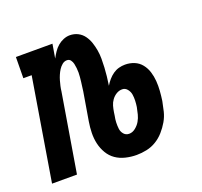

<svg xmlns="http://www.w3.org/2000/svg" viewBox="-99 -640 798 760"><g transform="rotate(-20 300.0 -260.0)"><path d="M354 8Q331 8 308 2.5Q285 -3 267 -15.5Q249 -28 237.5 -47.5Q226 -67 221 -89Q216 -111 216.5 -134.5Q217 -158 221 -182L241 -301Q242 -311 243.5 -320.5Q245 -330 246 -339.5Q247 -349 248 -358.5Q249 -368 249 -377.5Q249 -387 248 -396.5Q247 -406 245 -415Q243 -424 237.5 -431.5Q232 -439 222 -439Q211 -439 202 -431.5Q193 -424 187 -414.5Q181 -405 176.5 -394.5Q172 -384 169 -373.5Q166 -363 163.5 -352Q161 -341 160 -331L105 0H0L71 -431H36L37 -520H191L181 -461Q188 -474 196 -486Q204 -498 215 -507.5Q226 -517 239.5 -522.5Q253 -528 266 -528Q285 -528 300.5 -520Q316 -512 326 -498Q336 -484 341.5 -467.5Q347 -451 350 -433.5Q353 -416 353 -397.5Q353 -379 352 -361Q351 -343 349 -324.5Q347 -306 344 -287Q351 -299 360.5 -310Q370 -321 381.5 -329Q393 -337 406 -340.5Q419 -344 432 -344Q453 -344 471 -336.5Q489 -329 501 -314Q513 -299 519 -280Q525 -261 526.5 -240.5Q528 -220 526.5 -199.5Q525 -179 522 -158Q518 -137 513 -116.5Q508 -96 497 -77Q486 -58 471 -41Q456 -24 437 -12.5Q418 -1 396.5 3.5Q375 8 354 8ZM355 -81Q369 -81 381.5 -91Q394 -101 401.5 -114Q409 -127 412.5 -141Q416 -155 419 -170Q421 -183 421.5 -196.5Q422 -210 420 -222.5Q418 -235 409.5 -245.5Q401 -256 388 -256Q375 -256 363.5 -249Q352 -242 344 -231Q336 -220 332.5 -207.5Q329 -195 327 -182L325 -168Q322 -154 321.5 -140.5Q321 -127 322.5 -114Q324 -101 332.5 -91Q341 -81 355 -81Z"/></g></svg>

Font: Iosevka HT Extended
Style: Bold Italic
Weight: 700
Width: 7
Italic angle: -9°
Monospace: yes
Designer: Belleve Invis
Foundry: Belleve Invis
Version: Version 32.3.0; ttfautohint (v1.8.4)